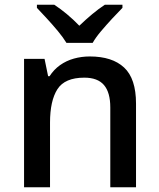

<svg xmlns="http://www.w3.org/2000/svg" viewBox="-20 -786 668 806"><path d="M357 -549Q451 -549 501 -502.5Q551 -456 551 -351V0H443V-335Q443 -398 416.5 -429Q390 -460 334 -460Q252 -460 221 -411.5Q190 -363 190 -271V0H81V-539H167L182 -466H188Q206 -494 232 -512.5Q258 -531 290 -540Q322 -549 357 -549ZM259 -606Q245 -629 223 -655.5Q201 -682 177 -708Q153 -734 135 -753V-766H208Q234 -749 261 -726.5Q288 -704 313 -678Q340 -704 367 -726.5Q394 -749 420 -766H494V-753Q475 -734 451 -708Q427 -682 404.5 -655.5Q382 -629 369 -606Z"/></svg>

Font: Noto Sans Syriac Eastern Medium
Style: Regular
Weight: 500
Designer: Patrick Giasson and the Monotype Design Team
Foundry: Monotype Imaging Inc.
Version: Version 3.001